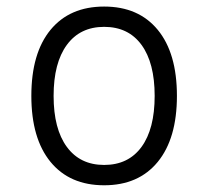

<svg xmlns="http://www.w3.org/2000/svg" viewBox="-20 -547 626 577"><path d="M293 9.8Q189.5 9.8 131.8 -60.5Q74.2 -130.9 74.2 -258.8Q74.2 -387.2 131.8 -457.3Q189.5 -527.3 293 -527.3Q396.5 -527.3 454.1 -457.3Q511.7 -387.2 511.7 -258.8Q511.7 -130.9 454.1 -60.5Q396.5 9.8 293 9.8ZM293 -51.3Q365.7 -51.3 405.3 -105.5Q444.8 -159.7 444.8 -258.8Q444.8 -357.9 405.3 -412.1Q365.7 -466.3 293 -466.3Q220.7 -466.3 180.9 -412.1Q141.1 -357.9 141.1 -258.8Q141.1 -159.7 180.9 -105.5Q220.7 -51.3 293 -51.3Z"/></svg>

Font: CaskaydiaCove NFP Light
Style: Regular
Weight: 300
Designer: Aaron Bell
Foundry: Saja Typeworks
Version: Version 2111.001; VTT 6.35;Nerd Fonts 3.1.1